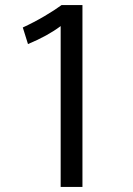

<svg xmlns="http://www.w3.org/2000/svg" viewBox="-20 -738 526 758"><path d="M219.5 0V-635Q168.5 -596.5 90.5 -564L70 -629.5Q113.5 -649.5 155.5 -674.2Q197.5 -699 223 -718H305.5V0Z"/></svg>

Font: Mooli
Style: Regular
Weight: 400
Designer: Vernon Adams
Foundry: Vernon Adams
Version: Version 1.000; ttfautohint (v1.8.4.7-5d5b);gftools[0.9.33]